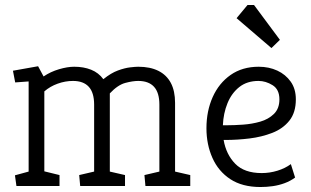

<svg xmlns="http://www.w3.org/2000/svg" viewBox="-20 -747 1250 771"><path d="M46 0 40 -43 95 -58V-420L41 -416L32 -463L133 -481L155 -440Q183 -459 217 -469Q251 -479 278 -479Q316 -479 346 -467Q376 -455 395 -429Q426 -454 453.5 -464Q481 -474 502.5 -476.5Q524 -479 535 -479Q583 -479 616 -462.5Q649 -446 666 -414Q683 -382 683 -334V-58L744 -44V0H564L560 -44L620 -58V-327Q620 -375 598.5 -398.5Q577 -422 535 -422Q513 -422 483 -414Q453 -406 421 -372V-58L482 -44V0H302L298 -44L358 -58V-327Q358 -375 336.5 -398.5Q315 -422 273 -422Q242 -422 211.5 -411Q181 -400 158 -380V-59L219 -44V0Z M1026 4Q953 4 905 -27.5Q857 -59 833 -113Q809 -167 809 -232Q809 -301 834 -357Q859 -413 906 -446Q953 -479 1019 -479Q1060 -479 1093.5 -463.5Q1127 -448 1147.5 -419Q1168 -390 1168 -348Q1168 -295 1142 -262.5Q1116 -230 1073.5 -213.5Q1031 -197 982 -191Q933 -185 886 -185H878Q888 -127 924.5 -89.5Q961 -52 1031 -52Q1063 -52 1094 -61.5Q1125 -71 1148 -88L1165 -34Q1146 -20 1123 -11.5Q1100 -3 1075.5 0.5Q1051 4 1026 4ZM875 -244H892Q920 -244 956 -246.5Q992 -249 1025 -258.5Q1058 -268 1080 -289.5Q1102 -311 1102 -348Q1102 -388 1074.5 -405Q1047 -422 1018 -422Q972 -422 941 -397.5Q910 -373 893.5 -332.5Q877 -292 875 -244ZM1070 -554 930 -674 974 -727H1000L1104 -587Z"/></svg>

Font: Kreon Light
Style: Regular
Weight: 300
Designer: Julia Petretta
Foundry: Julia Petretta and Eli Heuer
Version: Version 2.002